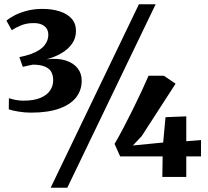

<svg xmlns="http://www.w3.org/2000/svg" viewBox="-20 -835 982 906"><path d="M126 -303.5Q96 -303.5 66.5 -308.5Q37 -313.5 21.5 -319L22 -371.5Q36.5 -367 53.8 -363.5Q71 -360 90 -360Q140 -360 171 -373.2Q202 -386.5 216.5 -408.2Q231 -430 231 -455.5Q231 -478.5 222.5 -494.8Q214 -511 193.2 -520.2Q172.5 -529.5 136 -530Q130.5 -529 121.5 -527.2Q112.5 -525.5 103.5 -523.2Q94.5 -521 87.5 -519.5L71.5 -565.5Q85 -568 99.8 -572Q114.5 -576 127 -580.5Q171 -597 189.5 -620.5Q208 -644 208 -669.5Q208 -690 198.5 -702.5Q189 -715 173 -720.8Q157 -726.5 137 -726Q105 -726 78.8 -715Q52.5 -704 35.5 -692.5L10.5 -737.5Q25.5 -750.5 50.2 -763.2Q75 -776 108.2 -784.5Q141.5 -793 180 -793Q225.5 -793 261.5 -781.5Q297.5 -770 318 -747Q338.5 -724 338.5 -689Q338.5 -655 320 -628.8Q301.5 -602.5 270 -584Q238.5 -565.5 199.5 -555Q252.5 -561.5 289.5 -549.8Q326.5 -538 346 -513.2Q365.5 -488.5 365.5 -455.5Q366 -410.5 339.8 -376.2Q313.5 -342 260.2 -322.8Q207 -303.5 126 -303.5ZM635.5 -815H714.5L297.5 51H219ZM746 0 747.5 -97H547L520.5 -156Q539 -187 561 -228.8Q583 -270.5 605.5 -316Q628 -361.5 647.8 -403.8Q667.5 -446 681 -477.5H753.5L808.5 -440L648.5 -192.5L607 -148.5L750 -162.5L761 -282L859 -286V-168.5L928.5 -174V-97H859V0Z"/></svg>

Font: Merriweather 60pt ExtraBold
Style: Regular
Weight: 800
Version: Version 2.100